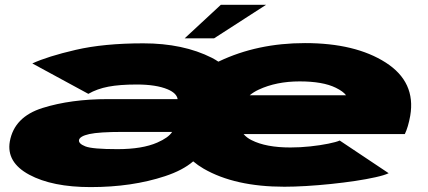

<svg xmlns="http://www.w3.org/2000/svg" viewBox="-20 -772 1786 802"><path d="M358.5 9.5Q198.5 9.5 102.2 -42.2Q6 -94 21 -181Q39.5 -284 157.8 -321Q276 -358 430.5 -358H722Q718 -383 680 -399Q632 -419 551 -419Q480 -419 432.8 -410Q385.5 -401 349 -380L115 -507Q179 -536.5 296.5 -563.8Q414 -591 578.5 -591Q745.5 -591 865 -530.5Q879.5 -523 892 -514.5Q893 -515 894.5 -515.5Q1055 -592 1254 -592Q1464 -592 1591 -510.8Q1718 -429.5 1693.5 -288Q1685 -241 1671 -212H997.5Q1010.5 -196.5 1031 -186.5Q1091 -156 1193 -156Q1234 -156 1276 -160.5Q1318 -165 1351.2 -171.8Q1384.5 -178.5 1399 -185L1603.5 -48.5Q1586 -40 1549 -31.8Q1512 -23.5 1463.8 -16.2Q1415.5 -9 1362.5 -3.5Q1309.5 2 1259 5Q1208.5 8 1168 8Q961 8 830.5 -67.5Q806.5 -81.5 787 -98Q743.5 -60.5 669 -36Q531.5 9.5 358.5 9.5ZM699 -221H493Q393 -221 353 -212Q313 -203 310 -187Q307.5 -172 336.8 -160.5Q366 -149 470.5 -149Q574.5 -149 637 -176.5Q684 -197 699 -221ZM1023 -374H1425.5Q1414 -390 1382.5 -405.5Q1328.5 -432 1231.5 -432Q1134.5 -432 1060.5 -397.5Q1039 -387.5 1023 -374ZM751.5 -612 902.5 -752H1091.5L874.5 -612Z"/></svg>

Font: Anybody UltraExpanded Black
Style: Italic
Weight: 900
Width: 9
Italic angle: -10°
Designer: Tyler Finck
Foundry: Etcetera Type Company
Version: Version 1.010; ttfautohint (v1.8.3) -l 8 -r 50 -G 200 -x 14 